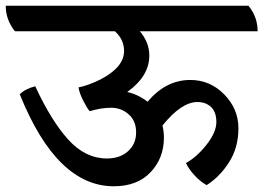

<svg xmlns="http://www.w3.org/2000/svg" viewBox="-62 -638 919 670"><path d="M837 -529H426Q459 -490 459 -444Q459 -372 382 -317Q421 -308 453 -283Q517 -359 602 -359Q671 -359 720.5 -308.5Q770 -258 770 -190.5Q770 -123 737.5 -72Q705 -21 659 8Q636 -5 616 -27Q596 -49 587 -69Q626 -91 659.5 -134Q693 -177 693 -212Q693 -247 674.5 -264.5Q656 -282 627 -282Q571 -282 505 -200Q510 -178 510 -158Q510 -86 463.5 -37Q417 12 335 12Q136 12 7 -309Q26 -328 61 -337Q117 -216 176.5 -150.5Q236 -85 311 -85Q357 -85 385 -110.5Q413 -136 413 -176Q413 -216 387 -239Q361 -262 326 -262Q291 -262 251 -250Q242 -260 228.5 -286.5Q215 -313 212 -333Q244 -339 287 -360Q371 -403 371 -460Q371 -500 339 -529H-10Q-42 -569 -42 -618H805Q837 -579 837 -529Z"/></svg>

Font: Karma SemiBold
Style: Regular
Weight: 600
Designer: Joana Correia
Foundry: Indian Type Foundry
Version: Version 1.202;PS 1.0;hotconv 1.0.78;makeotf.lib2.5.61930; tt